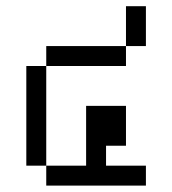

<svg xmlns="http://www.w3.org/2000/svg" viewBox="-20 -582 540 602"><path d="M437.5 0V-62.5H312.5V-125H375Q375 -125 375 -250H250V-62.5H125V0ZM125 -62.5V-375H62.5V-62.5ZM125 -375H375V-437.5H125ZM375 -437.5H437.5Q437.5 -437.5 437.5 -562.5H375Q375 -562.5 375 -437.5Z"/></svg>

Font: Unifont
Style: Regular
Weight: 500
Version: Version 15.1.04